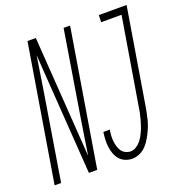

<svg xmlns="http://www.w3.org/2000/svg" viewBox="-163 -850 922 974"><g transform="rotate(-20 298.0 -363.5)"><path d="M-30 0 91 -735H136L181 -83Q195 -173 209 -262.5Q223 -352 238 -441L286 -735H321L200 0H155L110 -652Q96 -562 82 -472.5Q68 -383 53 -294L5 0ZM388 8Q368 8 350 0.5Q332 -7 320 -21Q308 -35 301.5 -53Q295 -71 292.5 -90.5Q290 -110 291 -130Q292 -150 295 -170H330Q327 -155 326 -140Q325 -125 326.5 -110Q328 -95 332 -81Q336 -67 343.5 -55.5Q351 -44 364 -37Q377 -30 392 -30Q407 -30 420.5 -38Q434 -46 444.5 -58Q455 -70 462.5 -83.5Q470 -97 476 -111Q482 -125 486.5 -139.5Q491 -154 495 -168.5Q499 -183 502 -197.5Q505 -212 507 -227L585 -697H475L476 -735H626L541 -220Q538 -203 534.5 -185Q531 -167 526.5 -149.5Q522 -132 515 -114.5Q508 -97 499.5 -80.5Q491 -64 480.5 -48Q470 -32 455.5 -19Q441 -6 423 1Q405 8 388 8Z"/></g></svg>

Font: Iosevka XLt Ex Obl
Style: Regular
Weight: 200
Width: 7
Italic angle: -9°
Monospace: yes
Designer: Belleve Invis
Foundry: Belleve Invis
Version: Version 32.5.0; ttfautohint (v1.8.4)